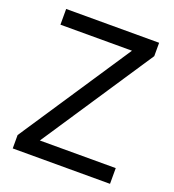

<svg xmlns="http://www.w3.org/2000/svg" viewBox="-130 -816 833 918"><g transform="rotate(20 286.0 -357.0)"><path d="M533 0V-80H147L523 -646V-714H50V-634H414L38 -68V0Z"/></g></svg>

Font: Noto Sans Hebrew Droid Medium
Style: Regular
Weight: 500
Designer: Monotype Design Team
Foundry: Monotype Imaging Inc.
Version: Version 1.100